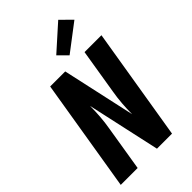

<svg xmlns="http://www.w3.org/2000/svg" viewBox="-290 -1085 1181 1181"><g transform="rotate(-45 300.0 -495.0)"><path d="M21 0 142 -735H273L378 -258Q378 -303 381.5 -349Q385 -395 393 -441L441 -735H588L467 0H336L231 -477Q231 -432 227.5 -386Q224 -340 216 -294L168 0ZM362 -786 304 -844 467 -990 538 -920Z"/></g></svg>

Font: Iosevka Aile Heavy
Style: Italic
Weight: 900
Italic angle: -9°
Designer: Belleve Invis
Foundry: Belleve Invis
Version: Version 31.1.0; ttfautohint (v1.8.4)